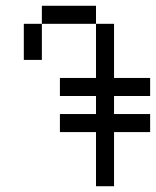

<svg xmlns="http://www.w3.org/2000/svg" viewBox="-20 -645 540 665"><path d="M312.5 -562.5H125V-625H312.5ZM62.5 -562.5H125V-437.5H62.5ZM187.5 -250H312.5V-312.5H187.5V-375H312.5V-562.5H375V-375H500V-312.5H375V-250H500V-187.5H375V0H312.5V-187.5H187.5Z"/></svg>

Font: 寒蝉点阵体 16px
Style: Regular
Weight: 400
Designer: Designed by Warren2060
Foundry: ChillType
Version: Version 1.000